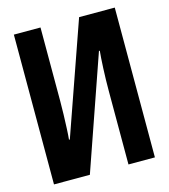

<svg xmlns="http://www.w3.org/2000/svg" viewBox="-107 -799 778 884"><g transform="rotate(-15 281.5 -357.0)"><path d="M41 0V-714H168V-364Q168 -335 167 -300Q166 -265 164.5 -232.5Q163 -200 161 -181H165L352 -714H522V0H396V-350Q396 -403 398.5 -457Q401 -511 404 -540H400L212 0Z"/></g></svg>

Font: Noto Sans Mono SemiCondensed
Style: Bold
Weight: 700
Width: 4
Designer: Monotype Design Team
Foundry: Monotype Imaging Inc.
Version: Version 2.014